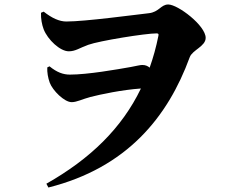

<svg xmlns="http://www.w3.org/2000/svg" viewBox="-20 -773 1040 857"><path d="M276 -677C245 -677 212 -692 175 -721L163 -716C162 -690 167 -663 175 -642C193 -596 248 -544 287 -544C317 -544 335 -559 374 -573C424 -591 629 -624 679 -624C687 -624 689 -621 687 -613C677 -563 664 -516 648 -471C640 -478 630 -483 615 -483C606 -483 590 -479 564 -474C502 -463 371 -440 292 -440C262 -440 234 -450 201 -477L191 -472C190 -450 194 -426 202 -404C215 -369 267 -317 300 -317C323 -317 349 -331 383 -340C430 -352 524 -372 609 -378C524 -201 383 -64 187 47L196 64C546 -24 729 -250 827 -518C839 -550 898 -566 898 -604C898 -659 774 -753 731 -753C698 -753 690 -719 644 -714C582 -707 360 -677 276 -677Z"/></svg>

Font: Source Han Serif KR Heavy
Style: Regular
Weight: 900
Designer: Ryoko NISHIZUKA 西塚涼子 (kana & ideographs); Frank Grießhammer (Latin, Greek & Cyrillic); Wenlong ZHANG 张文龙 (bopomofo); San
Foundry: Adobe
Version: Version 2.001;hotconv 1.1.0;makeotfexe 2.6.0